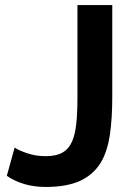

<svg xmlns="http://www.w3.org/2000/svg" viewBox="-20 -730 533 761"><path d="M161 11Q246 11 299 -14Q352 -39 381 -88Q406 -132 415.5 -195.5Q425 -259 425 -349V-710H287V-349Q287 -284 282.5 -241Q278 -198 266 -170Q253 -140 228 -125.5Q203 -111 161 -111Q123 -111 89.5 -122Q56 -133 38 -145L7 -33Q72 11 161 11Z"/></svg>

Font: RT Raleway Bold
Style: Regular
Weight: 400
Designer: Matt McInerney, Pablo Impallari, Rodrigo Fuenzalida — Edited by Milan Moffatt in April 2016
Foundry: Matt McInerney, Pablo Impallari, Rodrigo Fuenzalida — Edited by Milan Moffatt in April 2016
Version: Version 3.001